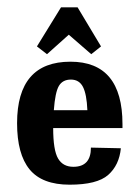

<svg xmlns="http://www.w3.org/2000/svg" viewBox="-20 -497 381 525"><path d="M108.5 -348.8 168.1 -402.1 229.5 -348.8 256.2 -370.1 192.2 -476.9H146.8L81 -370.1ZM314.9 -146.8V-157.5Q314.9 -328.3 172.6 -328.3Q26.7 -328.3 26.7 -160.1Q26.7 -75.6 60.9 -33.8Q95.2 8 170.4 8Q245.6 8 275.8 -18.7Q306 -45.4 310.5 -91.6L228.6 -93.4Q228.6 -40.9 180.6 -40.9Q152.1 -40.9 138.8 -63.6Q125.4 -86.3 125.4 -146.8ZM218.9 -195.7H127.2Q130.8 -244.7 141 -262Q151.2 -279.4 173.9 -279.4Q196.6 -279.4 206.9 -259.3Q217.1 -239.3 218.9 -195.7Z"/></svg>

Font: Gidugu
Style: Regular
Weight: 400
Designer: Purushoth Kumar Guthula
Foundry: Silicon Andhra, USA.
Version: Version 1.0.5; ttfautohint (v1.2.25-373a) -l 7 -r 28 -G 50 -